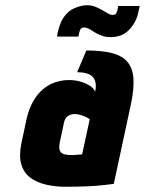

<svg xmlns="http://www.w3.org/2000/svg" viewBox="-20 -703 554 734"><path d="M432 -680 430 -670Q429 -662 425.5 -654Q422 -646 411 -646Q403 -646 396.5 -649.5Q390 -653 385 -656Q376 -661 370.5 -664.5Q365 -668 356 -672Q335 -683 314.5 -683Q294 -683 276 -676Q251 -668 235.5 -651.5Q220 -635 212 -615.5Q204 -596 200 -576L198 -563H280L282 -574Q284 -584 287.5 -591Q291 -598 302 -598Q307 -598 313.5 -595.5Q320 -593 327 -589Q331 -586 341 -580Q351 -574 356 -572Q365 -568 375.5 -564.5Q386 -561 402 -561Q448 -561 475 -590.5Q502 -620 509 -657L514 -680ZM344 -353Q337 -367 321.5 -376.5Q306 -386 286 -391.5Q266 -397 244 -397Q217 -397 191.5 -388.5Q166 -380 144.5 -362Q123 -344 107 -316Q91 -288 82 -250L62 -156Q52 -108 61 -76Q70 -44 94.5 -25Q119 -6 154.5 2.5Q190 11 233 11Q253 11 272 10.5Q291 10 309.5 9.5Q328 9 346 7.5Q364 6 381 4Q398 2 415 0L481 -307Q493 -365 490 -404Q487 -443 467 -466.5Q447 -490 408 -500Q369 -510 310 -510L275 -427Q294 -427 309 -423Q324 -419 333 -410.5Q342 -402 345 -388Q348 -374 344 -353ZM323 -247 294 -113Q294 -113 291.5 -112.5Q289 -112 284.5 -112Q280 -112 275 -111.5Q270 -111 265 -110.5Q260 -110 256 -110Q238 -110 227 -113Q216 -116 211.5 -122.5Q207 -129 206.5 -137.5Q206 -146 208 -156L225 -236Q227 -244 230.5 -250Q234 -256 239.5 -259.5Q245 -263 251.5 -265Q258 -267 265 -267Q278 -267 290 -263Q302 -259 311 -254.5Q320 -250 323 -247Z"/></svg>

Font: Advent Pro ExtraBold
Style: Italic
Weight: 800
Italic angle: -12°
Version: Version 3.000